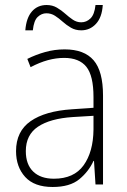

<svg xmlns="http://www.w3.org/2000/svg" viewBox="-20 -802 508 766"><path d="M238 -605Q316 -605 353.5 -561.5Q391 -518 391 -421V-66H361L355 -160H353Q334 -118 296.5 -87Q259 -56 190 -56Q117 -56 80.5 -96Q44 -136 44 -199Q44 -278 102 -318.5Q160 -359 267 -366L353 -372V-415Q353 -500 324.5 -535.5Q296 -571 236 -571Q204 -571 171 -562Q138 -553 102 -534L89 -567Q123 -584 160.5 -594.5Q198 -605 238 -605ZM270 -335Q180 -329 131.5 -296.5Q83 -264 83 -199Q83 -146 112.5 -117.5Q142 -89 195 -89Q275 -89 313.5 -142.5Q352 -196 353 -285V-340ZM81 -681Q85 -731 107.5 -756.5Q130 -782 166 -782Q189 -782 207 -771.5Q225 -761 240 -747.5Q255 -734 270.5 -723.5Q286 -713 304 -713Q325 -713 341 -728.5Q357 -744 361 -782H390Q387 -733 363 -707Q339 -681 304 -681Q281 -681 263 -691.5Q245 -702 230 -715.5Q215 -729 199.5 -739Q184 -749 165 -749Q146 -749 130.5 -734.5Q115 -720 111 -681Z"/></svg>

Font: Noto Sans Malayalam UI SemiCondensed ExtraLight
Style: Regular
Weight: 200
Width: 4
Designer: Jelle Bosma - Monotype Design Team
Foundry: Monotype Imaging Inc.
Version: Version 2.104; ttfautohint (v1.8.4.7-5d5b)